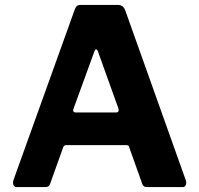

<svg xmlns="http://www.w3.org/2000/svg" viewBox="-20 -762 811 782"><path d="M48 0Q39 0 35 -8Q31 -16 35 -29L284 -722Q288 -733 293 -737.5Q298 -742 310 -742H460Q482 -742 490 -720L737 -27Q740 -19 737 -9.5Q734 0 725 0H578Q563 0 559 -14L507 -160Q506 -165 503.5 -168Q501 -171 494 -171H250Q240 -171 237 -161L184 -13Q182 -7 177.5 -3.5Q173 0 163 0H48ZM453 -304Q467 -304 462 -321L378 -555Q375 -561 371.5 -561Q368 -561 365 -554L280 -321Q273 -304 289 -304Z"/></svg>

Font: Libre Franklin
Style: Bold
Weight: 700
Designer: Pablo Impallari, Rodrigo Fuenzalida, Nhung Nguyen
Foundry: Impallari Type
Version: Version 3.000